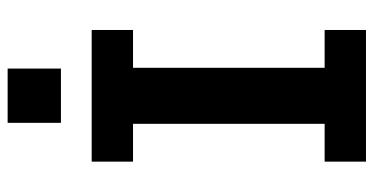

<svg xmlns="http://www.w3.org/2000/svg" viewBox="-252 -702 954 490"><g transform="rotate(-90 225.0 -457.0)"><path d="M57.5 0V-105.5H154V-594.5H57.5V-700H393.5V-594.5H297V-105.5H393.5V0ZM156.5 -914.5H295V-778.5H156.5Z"/></g></svg>

Font: Trispace Condensed SemiBold
Style: Regular
Weight: 600
Width: 3
Designer: Tyler Finck
Foundry: Etcetera Type Company
Version: Version 1.210; ttfautohint (v1.8.3)